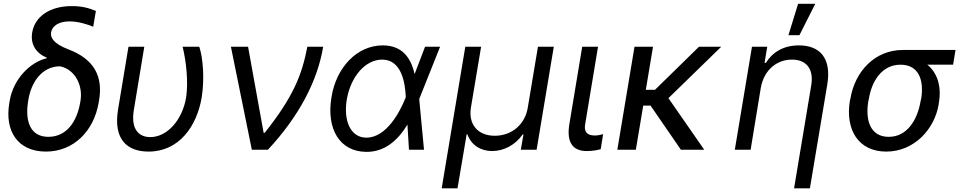

<svg xmlns="http://www.w3.org/2000/svg" viewBox="-20 -793 5097 1017"><path d="M150.6 -621.4C139.9 -558.2 170.8 -511.4 228 -487.2L227.3 -484.4C137.4 -463.1 50.1 -372.5 31.2 -258.5L29.1 -245.7C4.6 -99.4 73.2 9.9 223.7 9.9C371.4 9.9 476.6 -100.5 502.1 -246.4L504.3 -258.5C527.3 -388.8 478.3 -479.8 343 -531.2C258.9 -563.2 246.1 -596.6 250.7 -622.2C256.7 -655.5 291.2 -679.7 348 -679.7C396.3 -679.7 447.4 -662.6 473.7 -651.3L487.9 -735.1C446.7 -752.1 411.2 -760.7 360.1 -760.7C243.6 -760.7 164.8 -705.3 150.6 -621.4ZM127.8 -248.6 129.3 -258.5C143.5 -356.9 202.1 -441.8 298.3 -441.8C379.6 -424.7 420.1 -337.7 406.2 -258.5L404.1 -246.4C386.7 -148.1 332 -68.2 236.5 -68.2C140.3 -68.2 113.6 -150.2 127.8 -248.6Z M660.5 -545.5 605.1 -211.6C580.3 -58.2 649.9 9.9 767 9.9C931.1 9.9 1023.4 -127.8 1048.3 -277C1063.9 -372.2 1055.8 -485.8 1035.5 -545.5H947.4C967 -464.5 978 -358 965.9 -277C946.4 -159.1 867.2 -66.8 775.6 -66.8C719.5 -66.8 671.5 -103.7 688.9 -210.2L744.3 -545.5Z M1313.9 0H1399.1C1562.5 -174.7 1661.9 -363.6 1691.8 -545.5H1608C1579.5 -397.7 1535.5 -282.7 1382.1 -89.5H1376.4L1294 -545.5H1203.1Z M1919 11.4C2014.9 12.8 2085.6 -46.2 2138.1 -133.2L2146.3 0H2225.9L2200.6 -267.4L2201.7 -271.3L2311.1 -545.5H2231.5L2176.1 -400.6C2156.2 -488.6 2109.4 -552.6 2007.1 -552.6C1873.6 -552.6 1761.4 -438.9 1735.8 -278.4C1707.4 -109.4 1779.8 9.9 1919 11.4ZM1816.8 -265.6C1838.1 -389.2 1916.2 -477.3 2004.3 -477.3C2110.8 -477.3 2126.4 -345.2 2129.3 -279.8V-278.1L2127.8 -274.1C2099.4 -203.1 2028.4 -63.9 1920.5 -63.9C1838.1 -63.9 1798.3 -150.6 1816.8 -265.6Z M2319.6 204.5H2403.4L2451.7 -81H2456C2475.9 -24.1 2527 7.1 2586.6 7.1C2647.7 7.1 2708.8 -24.1 2748.6 -81H2752.8L2738.6 0H2822.4L2913.4 -545.5H2829.5L2775.6 -223C2761.4 -134.9 2691.8 -73.9 2600.9 -73.9C2509.9 -73.9 2460.2 -134.9 2474.4 -223L2528.4 -545.5H2444.6Z M3063.9 -545.5 2995.7 -134.9C2978.7 -29.8 3021.3 7.1 3088.1 7.1C3122.2 7.1 3146.3 1.4 3161.9 -2.8L3174.7 -82.4C3166.2 -79.5 3146.3 -75.3 3132.1 -75.3C3102.3 -75.3 3071 -83.8 3079.5 -134.9L3147.7 -545.5Z M3438.9 -545.5H3340.9L3250 0H3348L3387.1 -233.7H3425.8L3586.6 0H3710.2L3520.6 -273.1L3800.4 -545.5H3682.5L3449.6 -317.5H3400.9Z M4009.9 -328.1C4027 -423.3 4095.2 -477.3 4174.7 -477.3C4252.8 -477.3 4291.2 -426.1 4277 -340.9L4186.1 204.5H4269.9L4362.2 -346.6C4384.9 -485.8 4322.4 -552.6 4211.6 -552.6C4129.3 -552.6 4071 -515.6 4036.9 -460.2H4029.8L4044 -545.5H3963.1L3872.2 0H3956ZM4156.2 -606.5H4214.5L4298.3 -772.7H4207.4Z M4484.4 -269.9 4481.5 -258.5C4457.4 -106.5 4525.6 9.9 4674.7 9.9C4823.9 9.9 4930.4 -110.8 4951.7 -238.6L4953.1 -248.6C4968 -336.6 4944.6 -407.7 4892 -450.3H5028.4L5041.2 -528.4H4762.8C4615.1 -528.4 4508.5 -416.2 4484.4 -269.9ZM4579.5 -258.5 4582.4 -269.9C4598 -366.5 4653.4 -450.3 4750 -450.3C4848 -450.3 4875 -366.5 4859.4 -269.9L4856.5 -258.5C4839.5 -156.2 4784.1 -68.2 4687.5 -68.2C4589.5 -68.2 4562.5 -156.2 4579.5 -258.5Z"/></svg>

Font: Magic Ui Pro
Style: Italic
Weight: 400
Italic angle: -9.39999°
Designer: Stefan Endress, Andreas Faust
Version: Version 1.000;FEAKit 1.0